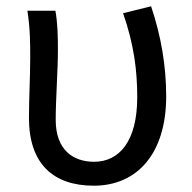

<svg xmlns="http://www.w3.org/2000/svg" viewBox="-20 -577 609 610"><path d="M278 13C414 13 508 -87 508 -271C508 -367 492 -462 460 -557L371 -535C406 -435 416 -352 416 -268C416 -127 358 -63 279 -63C214 -63 157 -99 157 -196C157 -263 164 -354 164 -416C164 -464 163 -504 156 -543H67C76 -486 76 -438 76 -394C76 -330 72 -266 72 -202C72 -57 149 13 278 13Z"/></svg>

Font: Spoqa Han Sans Neo
Style: Regular
Weight: 400
Designer: [Spoqa Han Sans Neo] Dong-huui Kim ___ Younghwa Kang ___ Yujin Lee ___ [Noto Sans] Ryoko NISHIZUKA ____ (kana & ideograp
Foundry: Spoqa (http://www.spoqa-han-sans.com)
Version: Version 1.100;hotconv 1.0.109;makeotfexe 2.5.65596